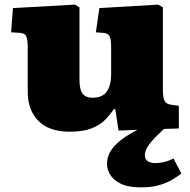

<svg xmlns="http://www.w3.org/2000/svg" viewBox="-20 -556 823 831"><path d="M590 255Q534 255 501.5 238.5Q469 222 456 198.5Q443 175 443 154Q443 122 460 96Q477 70 507 47.5Q537 25 575 6L493 9L479 -84H473Q457 -60 435 -37.5Q413 -15 376.5 -0.5Q340 14 281 14Q193 14 146.5 -32.5Q100 -79 100 -159V-352Q100 -380 94.5 -396.5Q89 -413 63 -414L28 -416L36 -521L304 -536L324 -524V-212Q324 -186 329 -168Q334 -150 347 -141.5Q360 -133 382 -133Q408 -133 425.5 -144Q443 -155 452 -178Q461 -201 461 -236V-351Q461 -387 454 -400Q447 -413 424 -414L395 -416L410 -521L665 -536L685 -524V-168Q685 -134 692 -120Q699 -106 719 -103L754 -98V0L690 2Q643 45 625 70Q607 95 607 115Q607 135 621 142.5Q635 150 651 150Q670 150 689.5 145.5Q709 141 731 130L765 195Q747 209 723 223Q699 237 666.5 246Q634 255 590 255Z"/></svg>

Font: Literata Variable Black
Style: Regular
Weight: 900
Designer: Latin by Veronika Burian and Jose Scaglione. Greek by Irene Vlachou. Cyrillic by Vera Evstafieva.
Foundry: TypeTogether
Version: Version 3.021